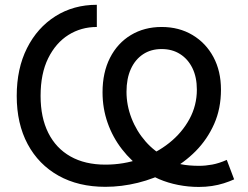

<svg xmlns="http://www.w3.org/2000/svg" viewBox="-20 -758 1021 790"><path d="M797.9 11.2Q754.9 11.2 712.9 2.9Q670.9 -5.4 634.5 -21Q598.1 -36.6 571.8 -58.6Q520.5 -94.2 482.2 -143.6Q443.8 -192.9 422.9 -252.4Q401.9 -312 401.9 -378.4Q401.9 -459.5 432.6 -520Q463.4 -580.6 518.6 -613.8Q573.7 -647 645 -647Q716.8 -647 772 -614Q827.1 -581.1 858.2 -523.2Q889.2 -465.3 889.2 -389.2Q889.2 -311 861.1 -247.8Q833 -184.6 785.2 -136.2Q737.3 -87.9 676 -55.2Q614.7 -22.5 547.4 -5.9Q480 10.7 413.6 10.7Q302.7 10.7 220.7 -35.2Q138.7 -81.1 93.8 -165Q48.8 -249 48.8 -363.3Q48.8 -476.1 91.3 -560.3Q133.8 -644.5 208.3 -691.4Q282.7 -738.3 378.4 -738.3V-647Q314 -647 261.7 -614.3Q209.5 -581.5 178.2 -518.3Q147 -455.1 147 -363.3Q147 -274.4 178.7 -211.2Q210.4 -147.9 270 -114.3Q329.6 -80.6 413.6 -80.6Q488.3 -80.6 555.9 -104.2Q623.5 -127.9 676.3 -169.9Q729 -211.9 759.5 -268.1Q790 -324.2 790 -389.2Q790 -440.4 771.7 -477.8Q753.4 -515.1 720.9 -535.6Q688.5 -556.2 645 -556.2Q601.1 -556.2 568.6 -534.7Q536.1 -513.2 518.3 -473.9Q500.5 -434.6 500.5 -380.4Q500.5 -325.2 521 -272Q541.5 -218.8 578.9 -176Q616.2 -133.3 667.5 -107.9Q692.9 -88.9 724.4 -82.3Q755.9 -75.7 799.8 -75.7Q825.2 -75.7 853 -80.8Q880.9 -85.9 913.1 -100.1L943.4 -20Q923.8 -11.2 900.9 -3.9Q877.9 3.4 852.1 7.3Q826.2 11.2 797.9 11.2Z"/></svg>

Font: Inter Cardless Tabular
Style: Regular
Weight: 400
Designer: Rasmus Andersson
Foundry: rsms
Version: Version 4.000;git-4fc901f